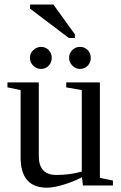

<svg xmlns="http://www.w3.org/2000/svg" viewBox="-20 -826 540 855"><path d="M152.8 -130.9Q152.8 -46.9 231 -46.9Q291.5 -46.9 344.2 -62V-424.8L274.9 -437V-459H424.8V-34.2L482.9 -22V0H349.1L345.2 -37.1Q310.5 -18.1 265.1 -4.2Q219.7 9.8 189 9.8Q71.8 9.8 71.8 -125V-424.8L13.2 -437V-459H152.8ZM384.3 -568.4Q384.3 -547.9 370.6 -533.4Q356.9 -519 336.4 -519Q315.9 -519 301.8 -534.2Q287.6 -549.3 287.6 -568.4Q287.6 -588.9 301.8 -603Q315.9 -617.2 336.4 -617.2Q356.9 -617.2 370.6 -603Q384.3 -588.9 384.3 -568.4ZM210.4 -568.4Q210.4 -547.9 196.8 -533.4Q183.1 -519 162.6 -519Q142.6 -519 127.9 -533.7Q113.3 -548.3 113.3 -568.4Q113.3 -588.9 128.4 -603Q143.6 -617.2 162.6 -617.2Q183.1 -617.2 196.8 -603Q210.4 -588.9 210.4 -568.4ZM286.6 -656.7 113.8 -787.6V-805.7H217.8L313.5 -672.9V-656.7Z"/></svg>

Font: Liberation Serif
Style: Regular
Weight: 400
Designer: Steve Matteson
Foundry: Ascender Corporation
Version: Version 2.1.5